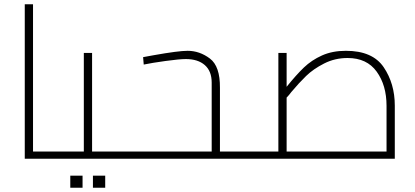

<svg xmlns="http://www.w3.org/2000/svg" viewBox="-20 -750 1962 907"><path d="M227 -34V0H97V-730H136V-34Z M227 0ZM563 -34V0H227V-34H376V-500H415V-34ZM312 80H370V137H312ZM419 80H477V137H419Z M1140 -34V0H563V-34H980V-360Q980 -414 947.5 -442.5Q915 -471 858 -471Q828 -471 762.5 -462Q697 -453 659 -445L656 -480Q665 -482 677.5 -484Q690 -486 705 -489Q823 -510 866 -510Q923 -510 971.5 -473.5Q1020 -437 1019 -335V-34Z M1845 -251V0H1140V-34H1295V-500H1334V-340Q1379 -396 1415.5 -431Q1452 -466 1501 -488Q1550 -510 1614 -510Q1740 -510 1792.5 -432.5Q1845 -355 1845 -251ZM1806 -34V-250Q1806 -347 1759.5 -411.5Q1713 -476 1622 -476Q1562 -476 1511 -450Q1460 -424 1426 -391Q1392 -358 1356 -315Q1345 -300 1334 -289V-34Z"/></svg>

Font: Cairo ExtraLight
Style: Regular
Weight: 250
Designer: Mohamed Gaber, the designers of Titillium
Foundry: Kief Type Foundry
Version: Version 2.009; ttfautohint (v1.5.33-1714) -l 8 -r 50 -G 200 